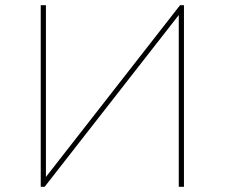

<svg xmlns="http://www.w3.org/2000/svg" viewBox="-20 -720 866 740"><path d="M137 0V-700H157V-38L674 -700H689V0H669V-662L152 0Z"/></svg>

Font: Montserrat Thin
Style: Regular
Weight: 100
Designer: Julieta Ulanovsky
Foundry: Julieta Ulanovsky
Version: Version 9.000